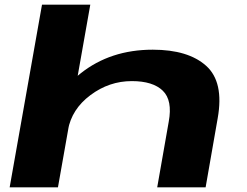

<svg xmlns="http://www.w3.org/2000/svg" viewBox="-20 -805 1062 825"><path d="M21.5 0H229L368 -785H160.5ZM655.5 0H863.5L915.5 -297.5Q943 -453 865.8 -522.2Q788.5 -591.5 636.5 -591.5Q454 -591.5 325.8 -489.2Q197.5 -387 184 -314L272 -246Q288 -336 368.5 -396.2Q449 -456.5 546.5 -456.5Q637 -456.5 679.5 -415.2Q722 -374 705 -282Z"/></svg>

Font: Anybody ExtraExpanded
Style: Bold Italic
Weight: 700
Width: 8
Italic angle: -10°
Version: Version 1.113;gftools[0.9.25]